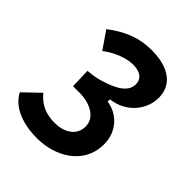

<svg xmlns="http://www.w3.org/2000/svg" viewBox="-222 -655 1018 1018"><g transform="rotate(45 287.0 -146.5)"><path d="M223.6 233.9C358.4 233.9 495.6 159.7 499 9.3C501.5 -93.3 428.7 -159.2 351.6 -168.9L353 -186C462.4 -199.2 529.8 -286.1 529.8 -374.5C529.8 -470.7 455.6 -527.3 323.2 -527.3C231.9 -527.3 155.3 -496.6 75.2 -435.5L142.1 -338.4C203.6 -384.8 267.6 -403.3 308.1 -403.3C356.9 -403.3 392.6 -385.3 393.1 -339.4C393.6 -291.5 351.6 -254.4 253.4 -225.1C220.2 -215.3 203.1 -212.4 161.1 -208.5L164.6 -96.7C175.3 -96.7 184.1 -96.7 191.4 -96.7C204.1 -96.7 213.4 -97.2 221.2 -96.7C302.2 -93.8 363.3 -54.7 363.3 6.3C363.3 79.6 296.9 109.9 233.4 109.9C138.7 109.9 97.7 63 78.1 39.1L-12.2 125.5C26.9 202.6 124 233.9 223.6 233.9Z"/></g></svg>

Font: Cascadia Mono PL
Style: Bold Italic
Weight: 700
Italic angle: -10°
Monospace: yes
Designer: Aaron Bell
Foundry: Saja Typeworks
Version: Version 2404.023